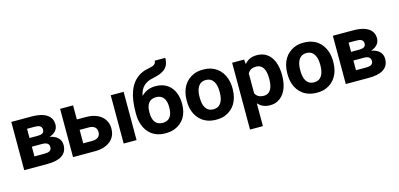

<svg xmlns="http://www.w3.org/2000/svg" viewBox="-80 -1293 4212 2029"><g transform="rotate(-15 2026.0 -279.0)"><path d="M36 0H291C409 0 507 -35 507 -151C507 -224 450 -259 386 -271C436 -287 480 -322 480 -381C480 -406 475 -427 465 -446C432 -506 352 -528 257 -528H36ZM178 -113V-219H291C336 -219 366 -205 366 -165C366 -125 335 -113 291 -113ZM178 -314V-415H257C305 -415 339 -406 339 -362C339 -324 308 -314 265 -314Z M570 0H812C848 0 881 -5 909 -14C982 -38 1040 -91 1040 -186C1040 -214 1035 -239 1025 -262C993 -334 916 -374 812 -374H712V-528H570ZM712 -113V-260H812C865 -260 899 -237 899 -186C899 -136 863 -113 812 -113ZM1124 0H1265V-528H1124Z M1331 -263C1331 -224 1337 -187 1348 -154C1380 -58 1455 10 1581 10C1621 10 1656 4 1687 -9C1773 -44 1829 -123 1829 -242V-252C1829 -287 1824 -320 1814 -350C1787 -436 1718 -499 1606 -499C1534 -499 1487 -473 1447 -434C1464 -520 1510 -568 1595 -586C1700 -607 1783 -638 1783 -761H1668C1668 -711 1613 -706 1570 -696C1534 -689 1501 -676 1472 -656C1372 -589 1331 -461 1331 -290ZM1472 -242V-252C1472 -329 1503 -385 1580 -385C1657 -385 1688 -329 1688 -252V-242C1688 -163 1660 -104 1581 -104C1501 -104 1472 -162 1472 -242Z M1885 -259C1885 -220 1890 -185 1901 -152C1933 -58 2011 10 2136 10C2176 10 2212 4 2243 -10C2331 -49 2386 -134 2386 -259V-269C2386 -308 2380 -343 2369 -376C2337 -470 2260 -538 2135 -538C2095 -538 2060 -532 2029 -518C1941 -479 1885 -394 1885 -269ZM2026 -259V-269C2026 -351 2053 -424 2135 -424C2217 -424 2245 -352 2245 -269V-259C2245 -176 2218 -104 2136 -104C2052 -104 2026 -175 2026 -259Z M2452 203H2593V-46C2623 -14 2663 10 2723 10C2756 10 2786 4 2811 -10C2887 -51 2928 -141 2928 -259V-270C2928 -310 2923 -347 2914 -380C2890 -469 2833 -538 2722 -538C2658 -538 2618 -513 2588 -477L2583 -528H2452ZM2593 -156V-373C2610 -404 2637 -423 2685 -423C2764 -423 2787 -349 2787 -270V-259C2787 -180 2765 -104 2686 -104C2638 -104 2609 -124 2593 -156Z M2986 -259C2986 -220 2991 -185 3002 -152C3034 -58 3112 10 3237 10C3277 10 3313 4 3344 -10C3432 -49 3487 -134 3487 -259V-269C3487 -308 3481 -343 3470 -376C3438 -470 3361 -538 3236 -538C3196 -538 3161 -532 3130 -518C3042 -479 2986 -394 2986 -269ZM3127 -259V-269C3127 -351 3154 -424 3236 -424C3318 -424 3346 -352 3346 -269V-259C3346 -176 3319 -104 3237 -104C3153 -104 3127 -175 3127 -259Z M3554 0H3809C3927 0 4025 -35 4025 -151C4025 -224 3968 -259 3904 -271C3954 -287 3998 -322 3998 -381C3998 -406 3993 -427 3983 -446C3950 -506 3870 -528 3775 -528H3554ZM3696 -113V-219H3809C3854 -219 3884 -205 3884 -165C3884 -125 3853 -113 3809 -113ZM3696 -314V-415H3775C3823 -415 3857 -406 3857 -362C3857 -324 3826 -314 3783 -314Z"/></g></svg>

Font: Asimov Pro
Style: Bd
Weight: 700
Designer: Google
Version: Version 2.000980; 2014